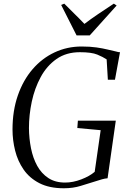

<svg xmlns="http://www.w3.org/2000/svg" viewBox="-20 -1000 687 1028"><path d="M322 8Q244 8 191 -19.2Q138 -46.5 106.5 -92Q75 -137.5 61 -193.5Q47 -249.5 47 -306.5Q47 -407 75.5 -489Q104 -571 154.5 -629.5Q205 -688 272.2 -719.5Q339.5 -751 417 -751Q463 -751 497 -746Q531 -741 556 -734.8Q581 -728.5 600.5 -724.5Q605.5 -723.5 610.2 -722Q615 -720.5 622.5 -720.5L595.5 -573H557.5L551 -682Q531.5 -695 500.8 -707.8Q470 -720.5 407.5 -720.5Q334.5 -720.5 282.5 -684Q230.5 -647.5 198 -587.5Q165.5 -527.5 150.2 -456Q135 -384.5 135 -314.5Q135.5 -258.5 146 -206Q156.5 -153.5 179.2 -112.2Q202 -71 238.8 -46.8Q275.5 -22.5 328.5 -22.5Q370.5 -22.5 415 -39.5Q459.5 -56.5 487 -80L519 -303L394 -314.5L397 -354H600L556 -45.5Q542 -44.5 526 -40Q510 -35.5 484 -27Q453.5 -17.5 412.2 -4.8Q371 8 322 8ZM390 -810.5 307.5 -973.5 324 -980.5Q350 -954 377.2 -927.5Q404.5 -901 432 -872Q466 -898 504.5 -924Q543 -950 589.5 -980.5L604.5 -970.5L460.5 -810.5Z"/></svg>

Font: Merriweather 120pt Light
Style: Italic
Weight: 300
Italic angle: -7.8°
Version: Version 2.101